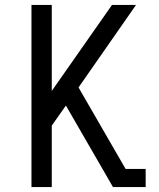

<svg xmlns="http://www.w3.org/2000/svg" viewBox="-20 -755 640 775"><path d="M107 0V-735H189V-388L432 -735H529L297 -402L487 -73H568V0H436L246 -329L189 -248V0Z"/></svg>

Font: Nova Nerd Font
Style: Regular
Weight: 400
Designer: Belleve Invis
Foundry: Belleve Invis
Version: Version 24.1.4; ttfautohint (v1.8.4);Nerd Fonts 3.1.1